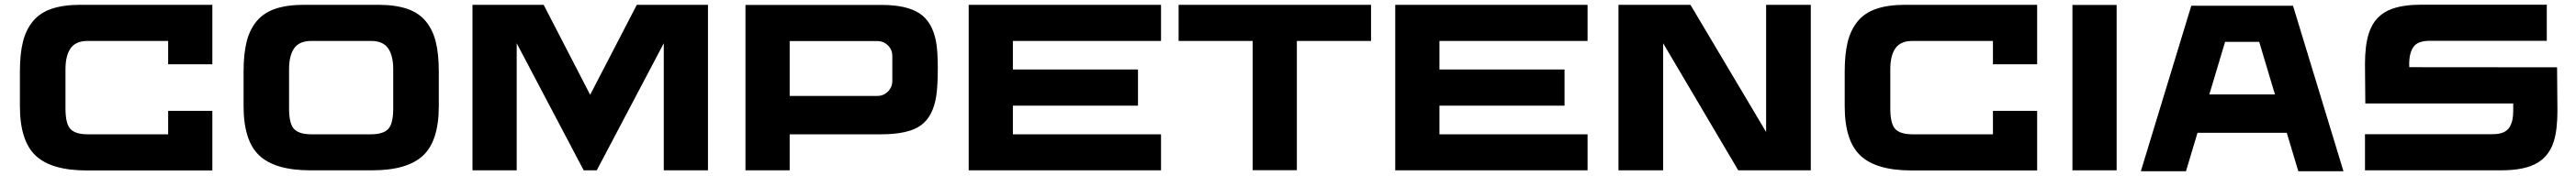

<svg xmlns="http://www.w3.org/2000/svg" viewBox="-20 -720 10871 744"><path d="M320.3 -699.7H876V-448.2H689.5V-546.9H349.6Q299.8 -546.9 278.1 -516.1Q256.3 -485.4 256.3 -427.2V-261.7Q256.3 -196.8 277.3 -174.6Q298.3 -152.3 350.1 -152.3H689.5V-251.5H876V0.5H345.7Q197.3 0.5 130.6 -62Q64 -124.5 64 -271.5V-418Q64 -491.7 76.7 -543Q89.4 -594.2 118.9 -630.1Q148.4 -666 198 -682.9Q247.6 -699.7 320.3 -699.7Z M1575.2 -699.7Q1647.9 -699.7 1697.5 -682.9Q1747.1 -666 1776.6 -630.1Q1806.2 -594.2 1818.8 -543Q1831.5 -491.7 1831.5 -418V-271.5Q1831.5 -124.5 1764.9 -62.3Q1698.2 0 1549.8 0H1289.6Q1141.1 0 1074.5 -62.3Q1007.8 -124.5 1007.8 -271.5V-418Q1007.8 -491.7 1020.5 -543Q1033.2 -594.2 1062.7 -630.1Q1092.3 -666 1141.8 -682.9Q1191.4 -699.7 1264.2 -699.7ZM1639.2 -261.7V-427.2Q1639.2 -485.4 1617.4 -516.1Q1595.7 -546.9 1545.9 -546.9H1293Q1243.2 -546.9 1221.4 -516.1Q1199.7 -485.4 1199.7 -427.2V-261.7Q1199.7 -196.8 1220.9 -174.6Q1242.2 -152.3 1293.9 -152.3H1544.9Q1596.7 -152.3 1617.9 -174.6Q1639.2 -196.8 1639.2 -261.7Z M2667 -699.7H2967.3V0H2780.8V-537.1L2498 0H2442.9L2160.2 -537.1V0H1973.6V-699.7H2273.9L2470.2 -319.3Z M3929.2 -546.4Q3937 -506.8 3937 -430.7Q3937 -357.9 3930.7 -315.4Q3917.5 -227.5 3865.2 -189.9Q3813 -152.3 3698.2 -152.3H3312V0H3125.5V-699.2H3698.7Q3804.7 -699.2 3858.9 -664.1Q3913.1 -628.9 3929.2 -546.4ZM3745.1 -377.9V-483.4Q3745.1 -509.8 3726.6 -528.1Q3708 -546.4 3681.6 -546.4H3312V-314.5H3681.6Q3708 -314.5 3726.6 -333Q3745.1 -351.6 3745.1 -377.9Z M4878.9 -546.9H4253.9V-426.3H4781.7V-273.4H4253.9V-152.3H4878.9V0H4067.4V-699.7H4878.9Z M5765.1 -699.7V-546.9H5452.1V-0.5H5265.6V-546.9H4953.1V-699.7Z M6678.7 -546.9H6053.7V-426.3H6581.5V-273.4H6053.7V-152.3H6678.7V0H5867.2V-699.7H6678.7Z M6809.1 -699.7H7112.8L7432.1 -162.1V-699.7H7620.6V0H7314.5L6997.6 -537.1V0H6809.1Z M8020 -699.7H8575.7V-448.2H8389.2V-546.9H8049.3Q7999.5 -546.9 7977.8 -516.1Q7956.1 -485.4 7956.1 -427.2V-261.7Q7956.1 -196.8 7977.1 -174.6Q7998 -152.3 8049.8 -152.3H8389.2V-251.5H8575.7V0.5H8045.4Q7897 0.5 7830.3 -62Q7763.7 -124.5 7763.7 -271.5V-418Q7763.7 -491.7 7776.4 -543Q7789.1 -594.2 7818.6 -630.1Q7848.1 -666 7897.7 -682.9Q7947.3 -699.7 8020 -699.7Z M8911.1 0H8724.6V-699.2H8911.1Z M9655.3 -695.8 9868.2 3.9H9677.7L9628.9 -158.7H9252.4L9203.6 3.9H9013.2L9226.1 -695.8ZM9512.7 -543H9368.7L9302.2 -320.8H9579.1Z M10769.5 -435.5 10771 -252Q10771 -171.4 10755.9 -123Q10731.9 -44.9 10656.7 -17.6Q10608.4 0 10532.2 0H9959V-152.8H10499Q10524.9 -152.8 10542.2 -160.2Q10559.6 -167.5 10568.4 -181.6Q10577.1 -195.8 10580.8 -212.4Q10584.5 -229 10584.5 -251.5V-282.7H9960.4L9959 -448.2Q9959 -527.3 9974.6 -577.1Q9998.5 -655.8 10073.2 -682.6Q10121.6 -700.2 10197.8 -700.2H10726.1V-547.4H10231.4Q10181.6 -547.4 10163.6 -521.7Q10145.5 -496.1 10145.5 -448.7L10146 -436Z"/></svg>

Font: Wadik
Style: Bold
Weight: 700
Designer: Sasha Pavljenko
Version: Version 1.001;Fontself Maker 3.5.4